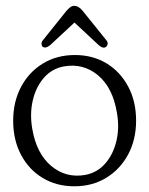

<svg xmlns="http://www.w3.org/2000/svg" viewBox="-20 -627 510 656"><path d="M236 -439Q297 -439 344 -410.5Q391 -382 418 -331.2Q445 -280.5 445 -215Q445 -150 417.8 -99.2Q390.5 -48.5 343 -19.5Q295.5 9.5 234 9.5Q173 9.5 125.8 -19Q78.5 -47.5 51.8 -98.2Q25 -149 25 -214.5Q25 -279.5 52 -330.2Q79 -381 126.5 -410Q174 -439 236 -439ZM272 -29.5Q313 -37.5 340 -68.8Q367 -100 377.8 -145.5Q388.5 -191 379.5 -241.5Q365.5 -327.5 314.8 -369.8Q264 -412 198 -400Q157 -392.5 129.8 -361Q102.5 -329.5 92 -284Q81.5 -238.5 90 -188Q104.5 -102 155.2 -59.8Q206 -17.5 272 -29.5ZM343 -467.5Q333.5 -459 317.5 -472.5L234.5 -550L151 -472.5Q135.5 -460 125.5 -467.5Q122 -471 121.8 -477.2Q121.5 -483.5 127 -490L207.5 -590.5Q214.5 -598 220.2 -602.5Q226 -607 234 -607Q248.5 -607 262 -590.5L343 -490Q348.5 -483.5 347.8 -477.2Q347 -471 343 -467.5Z"/></svg>

Font: Fraunces 144pt S100 Light
Style: Regular
Weight: 300
Version: Version 1.000; ttfautohint (v1.8.3)